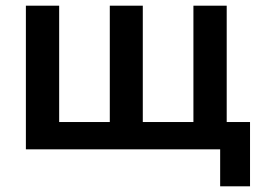

<svg xmlns="http://www.w3.org/2000/svg" viewBox="-20 -525 920 675"><path d="M754 130V0H71V-505H188V-96H366V-505H482V-96H660V-505H777V-96H859V130Z"/></svg>

Font: MulishBold
Style: Bold
Weight: 700
Designer: Vernon Adams
Foundry: Vernon Adams
Version: Version 3.602; ttfautohint (v1.8.3)